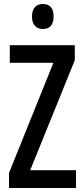

<svg xmlns="http://www.w3.org/2000/svg" viewBox="-20 -940 421 960"><path d="M195 -920C159 -920 140 -898 140 -857C140 -817 160 -795 195 -795C230 -795 248 -817 248 -857C248 -897 231 -920 195 -920ZM360 0V-89H131L354 -639V-714H29V-626H247L25 -75V0Z"/></svg>

Font: Noto Sans Arabic UI XCn Md
Style: Regular
Weight: 500
Width: 2
Designer: Monotype Design Team, Nadine Chahine and Nizar Qandah
Foundry: Monotype Imaging Inc.
Version: Version 2.010